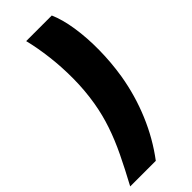

<svg xmlns="http://www.w3.org/2000/svg" viewBox="-340 -805 989 989"><g transform="rotate(-45 154.0 -311.0)"><path d="M-50.8 143.6Q-5.9 60.5 28.3 -10.5Q62.5 -81.5 85.4 -149.2Q108.4 -216.8 120.6 -289.1Q134.3 -371.6 134.8 -455.8Q135.3 -540 125.7 -618.9Q116.2 -697.8 99.6 -764.6H286.1Q310.1 -710.4 322 -632.6Q334 -554.7 333 -465.8Q332 -377 317.9 -289.1Q297.9 -168.9 251.5 -58.6Q205.1 51.8 135.7 143.6Z"/></g></svg>

Font: Inter Display Black
Style: Italic
Weight: 900
Italic angle: -9.39999°
Designer: Rasmus Andersson
Foundry: rsms
Version: Version 4.000;git-a52131595